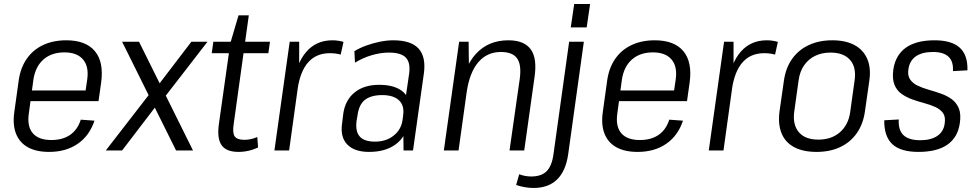

<svg xmlns="http://www.w3.org/2000/svg" viewBox="-20 -747 4846 953"><path d="M224 7Q160 7 118.5 -16Q77 -39 59.5 -83.5Q42 -128 51 -191L73 -349Q82 -411 113 -455.5Q144 -500 194 -523.5Q244 -547 309 -547Q406 -547 451 -493Q496 -439 482 -337L469 -245H118L125 -298H417L401 -271L413 -353Q422 -417 392 -452Q362 -487 300 -487Q236 -487 196 -452Q156 -417 146 -353L123 -183Q114 -119 143 -85.5Q172 -52 235 -52Q291 -52 328 -77.5Q365 -103 381 -153L449 -148Q424 -73 365.5 -33Q307 7 224 7Z M586 -540H670L938 0H854ZM731 -292 793 -271 586 0H505ZM726 -273 930 -540H1010L788 -253Z M1164 7Q1104 7 1080.5 -25.5Q1057 -58 1066 -128L1123 -532L1164 -671H1215L1140 -132Q1133 -87 1145 -70Q1157 -53 1193 -53Q1209 -53 1225.5 -56.5Q1242 -60 1257 -67L1261 -15Q1246 -8 1230 -3Q1214 2 1197 4.5Q1180 7 1164 7ZM1039 -540H1320L1312 -483H1031Z M1418 -540H1465V-360L1415 0H1342ZM1435 -323Q1451 -433 1500.5 -490Q1550 -547 1630 -547Q1644 -547 1658 -545Q1672 -543 1685 -539L1671 -476Q1647 -483 1617 -483Q1550 -483 1510 -438Q1470 -393 1457 -304Z M1981 -177 2011 -383Q2018 -437 1994 -461.5Q1970 -486 1911 -486Q1869 -486 1825 -473Q1781 -460 1742 -436L1739 -493Q1765 -509 1798 -521Q1831 -533 1866 -540Q1901 -547 1932 -547Q2020 -547 2057.5 -506Q2095 -465 2084 -383L2030 0H1983ZM1812 7Q1739 7 1703.5 -30Q1668 -67 1678 -135L1684 -184Q1694 -251 1740.5 -288.5Q1787 -326 1862 -326Q1942 -326 1982 -290Q2022 -254 2012 -187L2005 -136Q1995 -68 1944 -30.5Q1893 7 1812 7ZM1841 -44Q1896 -44 1933.5 -73.5Q1971 -103 1978 -151L1981 -174Q1988 -223 1960.5 -249Q1933 -275 1877 -275Q1822 -275 1791.5 -251.5Q1761 -228 1754 -171L1750 -148Q1743 -95 1765.5 -69.5Q1788 -44 1841 -44Z M2560 -357Q2569 -426 2546.5 -457.5Q2524 -489 2466 -489Q2397 -489 2353.5 -437.5Q2310 -386 2296 -287L2253 -221L2262 -282Q2281 -413 2342.5 -480Q2404 -547 2503 -547Q2582 -547 2614.5 -502Q2647 -457 2633 -363L2582 0H2509ZM2259 -540H2306L2308 -373L2256 0H2183Z M2628 186Q2607 186 2584 182Q2561 178 2542 171L2557 118Q2570 123 2585.5 126Q2601 129 2616 129Q2667 129 2693 103Q2719 77 2727 20L2805 -540H2878L2800 20Q2788 102 2745 144Q2702 186 2628 186ZM2909 -727 2892 -611H2813L2830 -727Z M3145 7Q3081 7 3039.5 -16Q2998 -39 2980.5 -83.5Q2963 -128 2972 -191L2994 -349Q3003 -411 3034 -455.5Q3065 -500 3115 -523.5Q3165 -547 3230 -547Q3327 -547 3372 -493Q3417 -439 3403 -337L3390 -245H3039L3046 -298H3338L3322 -271L3334 -353Q3343 -417 3313 -452Q3283 -487 3221 -487Q3157 -487 3117 -452Q3077 -417 3067 -353L3044 -183Q3035 -119 3064 -85.5Q3093 -52 3156 -52Q3212 -52 3249 -77.5Q3286 -103 3302 -153L3370 -148Q3345 -73 3286.5 -33Q3228 7 3145 7Z M3574 -540H3621V-360L3571 0H3498ZM3591 -323Q3607 -433 3656.5 -490Q3706 -547 3786 -547Q3800 -547 3814 -545Q3828 -543 3841 -539L3827 -476Q3803 -483 3773 -483Q3706 -483 3666 -438Q3626 -393 3613 -304Z M4033 7Q3966 7 3922 -16.5Q3878 -40 3859.5 -85Q3841 -130 3849 -193L3871 -347Q3880 -410 3911.5 -454.5Q3943 -499 3994 -523Q4045 -547 4111 -547Q4177 -547 4221 -523.5Q4265 -500 4284.5 -455Q4304 -410 4295 -347L4273 -193Q4264 -130 4232 -85Q4200 -40 4149.5 -16.5Q4099 7 4033 7ZM4042 -54Q4107 -54 4149 -90.5Q4191 -127 4200 -191L4222 -349Q4231 -414 4199 -450Q4167 -486 4102 -486Q4059 -486 4025.5 -469.5Q3992 -453 3971 -422.5Q3950 -392 3944 -349L3922 -191Q3914 -127 3945.5 -90.5Q3977 -54 4042 -54Z M4539 7Q4450 7 4409 -31.5Q4368 -70 4369 -150L4441 -154Q4438 -101 4464.5 -76Q4491 -51 4548 -51Q4601 -51 4632.5 -72.5Q4664 -94 4669 -134Q4674 -167 4661 -185.5Q4648 -204 4623 -215.5Q4598 -227 4568 -235Q4538 -243 4508.5 -253.5Q4479 -264 4455 -281Q4431 -298 4419.5 -327Q4408 -356 4414 -402Q4425 -474 4476.5 -510.5Q4528 -547 4619 -547Q4703 -547 4743.5 -510.5Q4784 -474 4782 -398L4710 -394Q4713 -442 4688 -465.5Q4663 -489 4611 -489Q4557 -489 4526 -467.5Q4495 -446 4489 -404Q4484 -372 4497.5 -352.5Q4511 -333 4535.5 -321.5Q4560 -310 4590 -301.5Q4620 -293 4650 -282.5Q4680 -272 4703.5 -255Q4727 -238 4739 -209.5Q4751 -181 4744 -135Q4734 -65 4682.5 -29Q4631 7 4539 7Z"/></svg>

Font: Pathway Extreme SemiCondensed Light
Style: Italic
Weight: 300
Width: 4
Italic angle: -8°
Version: Version 1.001;gftools[0.9.26]